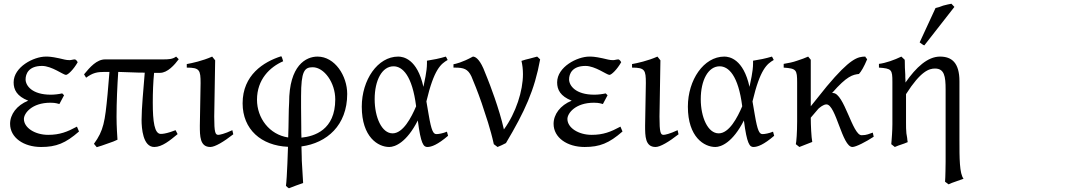

<svg xmlns="http://www.w3.org/2000/svg" viewBox="-20 -772 5793 1028"><path d="M353 -450C344 -450 334 -451 326 -453L296 -460C254 -469 239 -469 225 -469C161 -469 53 -414 53 -331C53 -292 70 -257 131 -233C69 -208 34 -159 34 -109C34 -35 107 15 200 15C281 15 331 -5 403 -68L392 -94C340 -66 300 -50 238 -50C167 -50 108 -88 108 -135C108 -165 150 -222 250 -222C260 -222 275 -222 298 -215L323 -262L313 -272C296 -268 272 -265 252 -265C151 -265 117 -314 117 -347C117 -376 133 -419 205 -419C257 -419 319 -371 333 -371C344 -371 374 -400 396 -439C390 -450 385 -453 381 -454C372 -454 361 -450 353 -450Z M931 -54 920 -75 892 -65C867 -57 851 -55 841 -55C807 -55 798 -120 798 -223C798 -276 800 -332 805 -382H837C877 -382 915 -425 937 -455L923 -469C904 -455 883 -454 852 -454H543C498 -454 462 -413 430 -374L441 -356C477 -382 499 -387 541 -387H566L556 -268C542 -121 535 -73 483 -2C486 1 495 13 498 16C505 14 514 11 524 8L558 -4C578 -10 599 -19 609 -24C604 -97 604 -134 604 -146C604 -228 608 -311 613 -387C698 -385 698 -383 755 -383C748 -295 738 -191 738 -130C738 -86 745 15 806 15C848 15 890 -20 931 -54Z M1229 -53 1224 -75C1182 -55 1156 -50 1149 -50C1133 -50 1127 -61 1127 -148L1132 -449L1116 -469C1064 -446 1008 -434 980 -429V-410C1049 -410 1054 -397 1054 -327L1050 -99C1050 -44 1050 15 1106 15C1131 15 1178 -13 1229 -53Z M1654 -412C1716 -412 1775 -329 1775 -240C1775 -76 1663 -42 1594 -35C1593 -54 1593 -74 1593 -94C1593 -144 1592 -155 1592 -196V-257C1592 -391 1610 -412 1654 -412ZM1527 236C1540 231 1552 226 1566 221L1603 208C1592 32 1598 130 1594 12C1730 -6 1839 -101 1839 -269C1839 -366 1773 -469 1680 -469C1619 -469 1528 -423 1528 -222C1525 -185 1526 -110 1523 -36C1422 -51 1356 -140 1356 -238C1356 -347 1425 -413 1496 -444C1492 -455 1492 -462 1486 -471C1391 -441 1279 -370 1279 -219C1279 -79 1379 8 1522 14C1522 14 1517 183 1511 223C1518 230 1520 232 1527 236Z M1986 -241C1986 -343 2026 -417 2087 -417C2135 -417 2187 -368 2208 -203C2182 -142 2138 -58 2082 -58C2024 -58 1986 -144 1986 -241ZM2367 -469C2352 -464 2333 -460 2316 -456L2266 -447V-432C2266 -389 2252 -333 2247 -307C2214 -457 2139 -469 2112 -469C2002 -469 1917 -344 1917 -201C1917 -37 2005 15 2064 15C2095 15 2157 -9 2217 -127C2233 -1 2248 15 2268 15C2290 15 2323 3 2379 -45C2375 -60 2375 -58 2373 -67C2352 -58 2328 -54 2317 -54C2300 -54 2290 -70 2275 -159L2263 -229C2304 -403 2341 -430 2377 -451C2372 -458 2374 -459 2367 -469Z M2856 -469 2815 -458C2801 -455 2787 -451 2772 -446C2777 -425 2780 -401 2780 -375C2780 -286 2743 -168 2678 -79C2653 -191 2600 -327 2589 -354L2568 -406C2544 -460 2523 -469 2512 -469C2454 -437 2419 -430 2408 -428V-410H2415C2463 -410 2485 -403 2504 -363L2528 -304C2538 -279 2548 -251 2559 -220L2593 -116C2604 -80 2615 -41 2624 0L2644 15L2667 5C2676 1 2684 -3 2689 -6C2790 -176 2842 -289 2872 -454C2867 -458 2863 -464 2856 -469Z M3263 -450C3254 -450 3244 -451 3236 -453L3206 -460C3164 -469 3149 -469 3135 -469C3071 -469 2963 -414 2963 -331C2963 -292 2980 -257 3041 -233C2979 -208 2944 -159 2944 -109C2944 -35 3017 15 3110 15C3191 15 3241 -5 3313 -68L3302 -94C3250 -66 3210 -50 3148 -50C3077 -50 3018 -88 3018 -135C3018 -165 3060 -222 3160 -222C3170 -222 3185 -222 3208 -215L3233 -262L3223 -272C3206 -268 3182 -265 3162 -265C3061 -265 3027 -314 3027 -347C3027 -376 3043 -419 3115 -419C3167 -419 3229 -371 3243 -371C3254 -371 3284 -400 3306 -439C3300 -450 3295 -453 3291 -454C3282 -454 3271 -450 3263 -450Z M3613 -53 3608 -75C3566 -55 3540 -50 3533 -50C3517 -50 3511 -61 3511 -148L3516 -449L3500 -469C3448 -446 3392 -434 3364 -429V-410C3433 -410 3438 -397 3438 -327L3434 -99C3434 -44 3434 15 3490 15C3515 15 3562 -13 3613 -53Z M3732 -241C3732 -343 3772 -417 3833 -417C3881 -417 3933 -368 3954 -203C3928 -142 3884 -58 3828 -58C3770 -58 3732 -144 3732 -241ZM4113 -469C4098 -464 4079 -460 4062 -456L4012 -447V-432C4012 -389 3998 -333 3993 -307C3960 -457 3885 -469 3858 -469C3748 -469 3663 -344 3663 -201C3663 -37 3751 15 3810 15C3841 15 3903 -9 3963 -127C3979 -1 3994 15 4014 15C4036 15 4069 3 4125 -45C4121 -60 4121 -58 4119 -67C4098 -58 4074 -54 4063 -54C4046 -54 4036 -70 4021 -159L4009 -229C4050 -403 4087 -430 4123 -451C4118 -458 4120 -459 4113 -469Z M4653 -62C4634 -56 4622 -48 4593 -48C4544 -48 4500 -274 4440 -274H4435C4515 -366 4546 -372 4579 -376C4591 -389 4606 -414 4623 -455C4623 -455 4613 -466 4613 -469C4572 -469 4531 -458 4407 -310L4321 -203V-452L4307 -469C4299 -466 4290 -462 4280 -458L4248 -447C4226 -439 4201 -434 4176 -430V-410C4244 -405 4248 -399 4248 -329V-123C4248 -62 4244 -12 4241 0L4260 15L4329 -12C4324 -37 4321 -103 4321 -142L4362 -190C4369 -196 4388 -213 4405 -213C4456 -213 4489 15 4544 15C4563 15 4617 -13 4658 -40Z M4828 -330V-343C4827 -351 4827 -361 4827 -373L4825 -409C4825 -443 4824 -448 4824 -452L4806 -469C4769 -451 4721 -434 4686 -430V-410C4754 -405 4758 -400 4758 -333V-107C4758 -90 4757 -69 4756 -52L4754 -24C4753 -15 4753 -7 4752 0L4771 15C4798 3 4813 1 4840 -11C4839 -19 4837 -27 4837 -34L4833 -58C4831 -77 4831 -94 4831 -115V-268C4910 -392 4955 -405 4986 -405C5036 -405 5043 -364 5043 -293V94C5043 105 5042 180 5040 201L5059 215C5070 210 5083 204 5097 200L5139 185C5117 157 5117 75 5117 -24V-337C5117 -437 5075 -469 5013 -469C4947 -469 4885 -412 4828 -330ZM4929 -529 5090 -735 5074 -752C5065 -750 5065 -750 5054 -748L5030 -742L5008 -734C5001 -732 4994 -730 4989 -729L4904 -545C4912 -540 4921 -531 4929 -529Z"/></svg>

Font: Temporarium
Style: Regular
Weight: 400
Version: Version 1.1